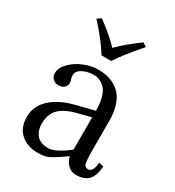

<svg xmlns="http://www.w3.org/2000/svg" viewBox="-162 -742 776 851"><g transform="rotate(30 226.0 -316.5)"><path d="M189.5 -503.4Q152.3 -564 88.4 -633.3L108.9 -646.5Q175.3 -597.7 214.4 -556.2Q254.9 -597.7 322.3 -646.5L341.3 -633.3Q271 -552.7 239.3 -503.4ZM291 -245.1 212.4 -224.6Q180.7 -215.3 159.4 -201.9Q138.2 -188.5 128.2 -172.4Q118.2 -156.2 114.7 -141.4Q111.3 -126.5 111.3 -107.4Q111.3 -94.2 114.7 -81.5Q118.2 -68.8 126.2 -56.4Q134.3 -43.9 150.6 -36.4Q167 -28.8 189.5 -28.8Q210 -28.8 239 -44.7Q268.1 -60.5 291 -80.1ZM355.5 12.2Q329.1 12.2 312.3 -6.1Q295.4 -24.4 291.5 -46.4L268.6 -30.3Q231.4 -4.4 211.9 3.9Q192.4 12.2 160.2 12.2Q106 12.2 72.5 -17.8Q39.1 -47.9 39.1 -102.5Q39.1 -158.2 82 -197.5Q125 -236.8 199.2 -255.4L291 -278.3Q291 -318.4 282.7 -346.4Q274.4 -374.5 260.3 -387.7Q246.1 -400.9 232.7 -406.2Q219.2 -411.6 204.6 -411.6Q173.3 -411.6 147.9 -398.7Q122.6 -385.7 122.6 -364.3Q122.6 -351.6 126 -343.8Q129.4 -337.9 129.4 -325.7Q129.4 -314 119.4 -303.5Q109.4 -293 89.8 -293Q72.3 -293 61 -304Q49.8 -314.9 49.8 -332.5Q49.8 -360.4 75.9 -386.5Q102.1 -412.6 138.7 -427.2Q175.3 -441.9 207.5 -441.9Q231.4 -441.9 252.2 -437.7Q272.9 -433.6 294.2 -421.9Q315.4 -410.2 330.6 -391.6Q345.7 -373 355.2 -341.8Q364.7 -310.5 364.7 -269.5V-122.6Q364.7 -71.8 368.9 -54Q373 -36.1 389.2 -36.1Q415 -36.1 418.5 -86.4L442.9 -81.1Q438.5 -28.8 417.2 -8.3Q396 12.2 355.5 12.2Z"/></g></svg>

Font: Libertinage
Style: l
Weight: 400
Designer: OSP
Foundry: OSP
Version: Version 1.0; 2008; OFL relea